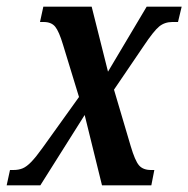

<svg xmlns="http://www.w3.org/2000/svg" viewBox="-62 -556 565 576"><path d="M-42 0 -32 -46H-22Q-6 -46 6 -51Q18 -56 32 -70.5Q46 -85 66 -113L175 -265L127 -422Q115 -462 103.5 -476Q92 -490 69 -490H58L68 -536H213L262 -341L378 -536H483L472 -490H455Q432 -490 415.5 -476.5Q399 -463 369 -418L280 -287L330 -118Q343 -74 355 -60Q367 -46 391 -46H401L392 0H244L192 -211L59 0Z"/></svg>

Font: Noto Serif ExtraCondensed SemiBold
Style: Italic
Weight: 600
Width: 2
Italic angle: -12°
Designer: Monotype Design Team
Foundry: Monotype Imaging Inc.
Version: Version 2.013